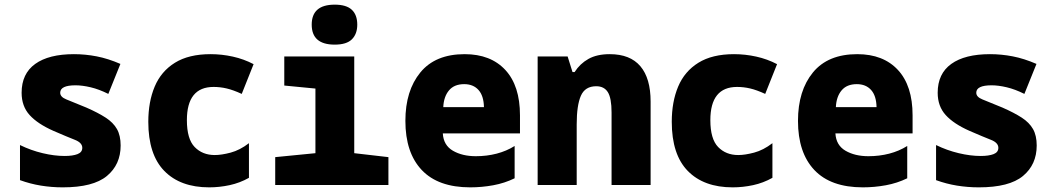

<svg xmlns="http://www.w3.org/2000/svg" viewBox="-20 -796 4544 826"><path d="M250 10Q202 10 156 2.5Q110 -5 66 -21V-172Q113 -149 163.5 -137Q214 -125 258 -125Q293 -125 313.5 -133Q334 -141 334 -160Q334 -182 302 -194.5Q270 -207 210 -233Q142 -263 107.5 -301Q73 -339 73 -397Q73 -479 131.5 -521Q190 -563 298 -563Q347 -563 396 -553.5Q445 -544 498 -521L446 -392Q406 -412 370 -420.5Q334 -429 305 -429Q239 -429 239 -397Q239 -379 265 -368.5Q291 -358 352 -333Q402 -311 434.5 -290Q467 -269 483 -241Q499 -213 499 -170Q499 -88 440 -39Q381 10 250 10Z M880 10Q756 10 687 -60.5Q618 -131 618 -272Q618 -358 645.5 -423.5Q673 -489 732.5 -526Q792 -563 886 -563Q934 -563 981.5 -552.5Q1029 -542 1071 -520L1020 -392Q983 -409 955 -415.5Q927 -422 899 -422Q784 -422 784 -279Q784 -198 817.5 -163.5Q851 -129 904 -129Q933 -129 972.5 -139.5Q1012 -150 1051 -180V-31Q1012 -9 968 0.5Q924 10 880 10Z M1420 -604Q1321 -604 1321 -690Q1321 -776 1420 -776Q1470 -776 1493.5 -754Q1517 -732 1517 -690Q1517 -650 1494 -627Q1471 -604 1420 -604ZM1164 0V-120L1337 -137V-415L1203 -428V-553H1504V-137L1651 -120V0Z M2003 10Q1865 10 1794.5 -64.5Q1724 -139 1724 -276Q1724 -406 1788.5 -484.5Q1853 -563 1979 -563Q2091 -563 2154 -495Q2217 -427 2217 -300V-222H1885Q1888 -171 1928.5 -147.5Q1969 -124 2027 -124Q2074 -124 2116.5 -135Q2159 -146 2194 -168V-29Q2151 -8 2102 1Q2053 10 2003 10ZM2062 -335Q2061 -384 2038.5 -409Q2016 -434 1977 -434Q1934 -434 1911.5 -407Q1889 -380 1887 -335Z M2293 0V-553H2422L2443 -486H2452Q2475 -522 2511.5 -542.5Q2548 -563 2603 -563Q2691 -563 2735 -511Q2779 -459 2779 -359V0H2611V-312Q2611 -374 2595 -399.5Q2579 -425 2545 -425Q2497 -425 2479 -384Q2461 -343 2461 -261V0Z M3132 10Q3008 10 2939 -60.5Q2870 -131 2870 -272Q2870 -358 2897.5 -423.5Q2925 -489 2984.5 -526Q3044 -563 3138 -563Q3186 -563 3233.5 -552.5Q3281 -542 3323 -520L3272 -392Q3235 -409 3207 -415.5Q3179 -422 3151 -422Q3036 -422 3036 -279Q3036 -198 3069.5 -163.5Q3103 -129 3156 -129Q3185 -129 3224.5 -139.5Q3264 -150 3303 -180V-31Q3264 -9 3220 0.5Q3176 10 3132 10Z M3692 10Q3554 10 3483.5 -64.5Q3413 -139 3413 -276Q3413 -406 3477.5 -484.5Q3542 -563 3668 -563Q3780 -563 3843 -495Q3906 -427 3906 -300V-222H3574Q3577 -171 3617.5 -147.5Q3658 -124 3716 -124Q3763 -124 3805.5 -135Q3848 -146 3883 -168V-29Q3840 -8 3791 1Q3742 10 3692 10ZM3751 -335Q3750 -384 3727.5 -409Q3705 -434 3666 -434Q3623 -434 3600.5 -407Q3578 -380 3576 -335Z M4191 10Q4143 10 4097 2.5Q4051 -5 4007 -21V-172Q4054 -149 4104.5 -137Q4155 -125 4199 -125Q4234 -125 4254.5 -133Q4275 -141 4275 -160Q4275 -182 4243 -194.5Q4211 -207 4151 -233Q4083 -263 4048.5 -301Q4014 -339 4014 -397Q4014 -479 4072.5 -521Q4131 -563 4239 -563Q4288 -563 4337 -553.5Q4386 -544 4439 -521L4387 -392Q4347 -412 4311 -420.5Q4275 -429 4246 -429Q4180 -429 4180 -397Q4180 -379 4206 -368.5Q4232 -358 4293 -333Q4343 -311 4375.5 -290Q4408 -269 4424 -241Q4440 -213 4440 -170Q4440 -88 4381 -39Q4322 10 4191 10Z"/></svg>

Font: Noto Sans Mono SemiCondensed Black
Style: Regular
Weight: 900
Width: 4
Designer: Monotype Design Team
Foundry: Monotype Imaging Inc.
Version: Version 2.014; ttfautohint (v1.8.4.7-5d5b)